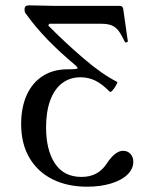

<svg xmlns="http://www.w3.org/2000/svg" viewBox="-20 -685 563 718"><path d="M59.1 -221.2Q59.1 -283.2 79.8 -329.3Q100.6 -375.5 139.6 -400.6Q178.7 -425.8 231.9 -425.8Q254.4 -425.8 262.7 -427Q271 -428.2 270 -431.6Q269 -435.1 259.8 -442.9Q204.1 -489.3 158.2 -536.6Q112.3 -584 75.2 -635.7Q73.2 -638.2 72.5 -641.8Q71.8 -645.5 71.8 -650.9Q71.8 -657.7 75.9 -661.4Q80.1 -665 88.4 -665Q103.5 -665 134.8 -664.1Q165 -663.1 180.7 -663.1H427.7Q434.1 -663.1 437 -660.2Q439.9 -657.2 440.9 -650.9L458 -530.8Q458 -528.8 455.8 -527.6Q453.6 -526.4 450.7 -526.4Q447.8 -526.4 447.3 -527.8Q433.6 -556.2 423.3 -569.8Q413.1 -583.5 398.2 -589.8Q383.3 -596.2 357.9 -596.2H164.6L160.2 -589.8Q222.2 -526.9 292.2 -466.8Q362.3 -406.7 418 -378.9Q420.4 -377.9 414.6 -366.9Q408.7 -356 401.1 -347.4Q393.6 -338.9 390.6 -341.8Q362.8 -370.1 337.2 -383.1Q311.5 -396 281.2 -396Q241.2 -396 212.2 -373.8Q183.1 -351.6 167.7 -309.3Q152.3 -267.1 152.3 -208.5Q152.3 -124 185.5 -73.7Q218.8 -23.4 284.7 -23.4Q315.9 -23.4 339.1 -35.6Q362.3 -47.9 378.4 -72.3Q394.5 -96.7 409.9 -108.9Q425.3 -121.1 439.9 -121.1Q457 -121.1 467.8 -109.6Q478.5 -98.1 478.5 -80.1Q478.5 -53.2 456.5 -32Q434.6 -10.7 395 1.2Q355.5 13.2 305.7 13.2Q232.4 13.2 176.8 -14.4Q121.1 -42 90.1 -94.7Q59.1 -147.5 59.1 -221.2Z"/></svg>

Font: Junicode Two Beta VF
Style: Regular
Weight: 400
Designer: Peter S. Baker
Foundry: Briery Creek Software
Version: Version 1.031 beta; ttfautohint (v1.8.1.43-b0c9)